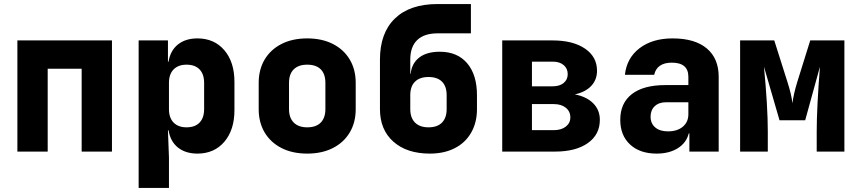

<svg xmlns="http://www.w3.org/2000/svg" viewBox="-20 -750 4240 950"><path d="M216 0H66V-550H534V0H384V-410H216Z M1140 -345V-205Q1140 -107 1090 -48.5Q1040 10 957 10Q898 10 860.5 -20Q823 -50 814 -105H811L816 30V180H666V-550H811V-445H814Q823 -500 860.5 -530Q898 -560 957 -560Q1040 -560 1090 -501.5Q1140 -443 1140 -345ZM990 -340Q990 -383 967.5 -406.5Q945 -430 903 -430Q862 -430 839 -406.5Q816 -383 816 -340V-210Q816 -167 839 -143.5Q862 -120 903 -120Q945 -120 967.5 -143.5Q990 -167 990 -210Z M1260 -210V-340Q1260 -406 1289.5 -455.5Q1319 -505 1373 -532.5Q1427 -560 1500 -560Q1573 -560 1627 -532.5Q1681 -505 1710.5 -455.5Q1740 -406 1740 -340V-210Q1740 -144 1710.5 -94.5Q1681 -45 1627 -17.5Q1573 10 1500 10Q1427 10 1373 -17.5Q1319 -45 1289.5 -94.5Q1260 -144 1260 -210ZM1590 -210V-340Q1590 -384 1567 -407Q1544 -430 1500 -430Q1457 -430 1433.5 -407Q1410 -384 1410 -340V-210Q1410 -167 1433.5 -143.5Q1457 -120 1500 -120Q1544 -120 1567 -143.5Q1590 -167 1590 -210Z M2340 -279V-210Q2340 -144 2311.5 -94Q2283 -44 2230.5 -17Q2178 10 2107 10Q1993 10 1926.5 -49Q1860 -108 1860 -210V-455Q1860 -587 1934 -658.5Q2008 -730 2145 -730H2310V-585H2145Q2079 -585 2044.5 -552Q2010 -519 2010 -455V-385H2012Q2017 -436 2054 -465Q2091 -494 2156 -494Q2243 -494 2291.5 -437Q2340 -380 2340 -279ZM2190 -279Q2190 -323 2167 -346Q2144 -369 2100 -369Q2057 -369 2033.5 -346Q2010 -323 2010 -279V-210Q2010 -167 2033.5 -143.5Q2057 -120 2100 -120Q2144 -120 2167 -143.5Q2190 -167 2190 -210Z M2948 -157Q2948 -84 2888.5 -42Q2829 0 2727 0H2465V-550H2714Q2815 -550 2874.5 -509.5Q2934 -469 2934 -400Q2934 -355 2905 -324.5Q2876 -294 2824 -283Q2882 -272 2915 -239Q2948 -206 2948 -157ZM2612 -445V-323H2715Q2749 -323 2769 -339.5Q2789 -356 2789 -383Q2789 -411 2769 -428Q2749 -445 2715 -445ZM2720 -106Q2757 -106 2779.5 -123.5Q2802 -141 2802 -169Q2802 -199 2779.5 -217Q2757 -235 2720 -235H2612V-106Z M3536 -370V0H3391V-90H3388Q3376 -43 3333.5 -16.5Q3291 10 3229 10Q3146 10 3097.5 -35Q3049 -80 3049 -157Q3049 -240 3106.5 -284.5Q3164 -329 3272 -329H3386V-370Q3386 -440 3304 -440Q3267 -440 3245 -424.5Q3223 -409 3217 -380H3072Q3081 -463 3144.5 -511.5Q3208 -560 3308 -560Q3418 -560 3477 -510.5Q3536 -461 3536 -370ZM3386 -185V-244H3275Q3240 -244 3219.5 -224.5Q3199 -205 3199 -173Q3199 -139 3222 -119.5Q3245 -100 3285 -100Q3331 -100 3358.5 -123Q3386 -146 3386 -185Z M3642 0V-550H3811L3876 -345Q3896 -283 3901 -239Q3906 -283 3925 -345L3989 -550H4158V0H4021V-100Q4021 -214 4037 -420L3964 -155H3837L3760 -420Q3779 -223 3779 -100V0Z"/></svg>

Font: JetBrains Mono Extra Bold
Style: Regular
Weight: 800
Monospace: yes
Designer: Philipp Nurullin, Konstantin Bulenkov
Foundry: JetBrains
Version: 2.002